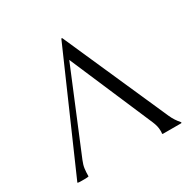

<svg xmlns="http://www.w3.org/2000/svg" viewBox="-141 -724 873 882"><g transform="rotate(-30 295.5 -283.0)"><path d="M478.5 23.4 476.6 22.5 475.6 20Q476.6 16.1 476.6 12.9Q476.6 9.8 476.6 5.9Q476.6 -7.8 473.4 -20.3Q470.2 -32.7 464.8 -45.4L275.9 -485.8L98.6 -57.6Q89.8 -36.6 87.4 -18.6Q85 -0.5 85 22Q82 22.9 77.1 23.4Q72.3 23.9 66.9 23.9Q61.5 23.9 56.4 23.9Q51.3 23.9 47.9 23.9Q42.5 23.9 37.4 23.7Q32.2 23.4 26.9 22.5V19.5L293 -587.9L295.9 -589.8L298.3 -587.9L543.5 -33.7Q556.6 -4.9 577.6 18.6L578.1 22L575.7 23.4Z"/></g></svg>

Font: CAT Linz
Style: Regular
Weight: 400
Designer: Peter Wiegel
Foundry: Peter Wiegel
Version: Version 1.08